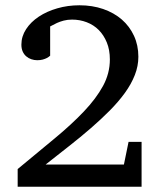

<svg xmlns="http://www.w3.org/2000/svg" viewBox="-20 -707 603 727"><path d="M46.9 0V-66.9Q123 -129.9 187 -182.9Q251 -235.8 297.6 -284.9Q344.2 -334 370.1 -381.6Q396 -429.2 396 -481.9Q396 -518.1 384.5 -546.1Q373 -574.2 353.8 -593.5Q334.5 -612.8 308.3 -622.8Q282.2 -632.8 252.9 -632.8Q235.4 -632.8 220.9 -628.9Q206.5 -625 195.8 -620.1Q185.1 -615.2 178.5 -611.3Q171.9 -607.4 169.9 -606.9V-496.1Q164.6 -491.2 157.2 -487.3Q150.9 -483.9 141.6 -481.4Q132.3 -479 121.1 -479Q109.4 -479 98.6 -482.7Q87.9 -486.3 79.3 -493.7Q70.8 -501 65.9 -512Q61 -522.9 61 -538.1Q61 -569.3 78.9 -596.7Q96.7 -624 127 -644Q157.2 -664.1 197 -675.5Q236.8 -687 280.8 -687Q329.6 -687 370.6 -672.9Q411.6 -658.7 441.2 -633.1Q470.7 -607.4 487.3 -571.5Q503.9 -535.6 503.9 -492.2Q503.9 -457 490.5 -422.9Q477.1 -388.7 452.9 -355.2Q428.7 -321.8 395.8 -288.6Q362.8 -255.4 324 -221.7Q285.2 -188 241.5 -153.8Q197.8 -119.6 152.8 -84H449.2L466.8 -169.9H516.1V0Z"/></svg>

Font: BabelStone Ogham Bound
Style: Regular
Weight: 400
Designer: Andrew West
Foundry: BabelStone
Version: Version 2.02 March 14, 2022